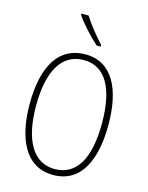

<svg xmlns="http://www.w3.org/2000/svg" viewBox="-139 -1034 868 1128"><g transform="rotate(15 295.5 -469.5)"><path d="M256 -949H212V-942C243 -894 304 -830 347 -791H372V-801C333 -843 287 -899 256 -949ZM535 -358C535 -574 463 -724 298 -724C141 -724 56 -594 56 -358C56 -161 120 10 296 10C472 10 535 -156 535 -358ZM95 -358C95 -564 161 -689 298 -689C429 -689 496 -570 496 -358C496 -147 431 -26 296 -26C164 -26 95 -151 95 -358Z"/></g></svg>

Font: Noto Sans Ethiopic Condensed ExtraLight
Style: Regular
Weight: 200
Width: 3
Designer: Monotype Design Team
Foundry: Monotype Imaging Inc.
Version: Version 2.102